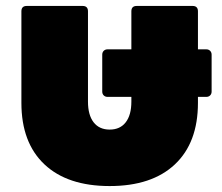

<svg xmlns="http://www.w3.org/2000/svg" viewBox="-20 -612 748 646"><path d="M674 -446Q682 -446 687 -441Q692 -436 692 -428V-304Q692 -296 687 -291Q682 -286 674 -286H646V-266Q646 -132 568.5 -59Q491 14 349 14Q207 14 129.5 -59Q52 -132 52 -266V-574Q52 -592 70 -592H258Q276 -592 276 -574V-270Q276 -225 295 -200.5Q314 -176 349 -176Q384 -176 403 -200.5Q422 -225 422 -270V-286H342Q334 -286 329 -291Q324 -296 324 -304V-428Q324 -436 329 -441Q334 -446 342 -446H422V-574Q422 -592 440 -592H628Q646 -592 646 -574V-446Z"/></svg>

Font: LINE Seed Sans TH App Heavy
Style: Regular
Weight: 900
Designer: Dalton Maag Ltd | Thai characters by Cadson Demak Co.,Ltd.
Foundry: Dalton Maag Ltd
Version: Version 1.003